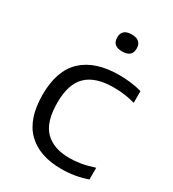

<svg xmlns="http://www.w3.org/2000/svg" viewBox="-186 -862 877 974"><g transform="rotate(30 252.5 -375.0)"><path d="M326.5 9.5Q197 9.5 126.8 -59.8Q56.5 -129 56.5 -270.5Q56.5 -412 130.8 -481.2Q205 -550.5 345.5 -550.5Q380.5 -550.5 414.2 -546.2Q448 -542 477.5 -533.5V-465Q446.5 -473.5 416.2 -477.8Q386 -482 351.5 -482Q246 -482 193.8 -432.2Q141.5 -382.5 141.5 -272Q141.5 -160 191 -109.5Q240.5 -59 334.5 -59Q366 -59 400.2 -64.8Q434.5 -70.5 477.5 -84.5V-16Q406 9.5 326.5 9.5ZM296 -661Q239 -661 239 -710.5Q239 -760.5 296 -760.5Q353 -760.5 353 -710.5Q353 -661 296 -661Z"/></g></svg>

Font: Encode Sans Expanded
Style: Regular
Weight: 400
Width: 7
Designer: Multiple Designers
Foundry: Impallari Type
Version: Version 3.000; ttfautohint (v1.8.3) -l 8 -r 50 -G 200 -x 14 